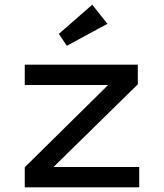

<svg xmlns="http://www.w3.org/2000/svg" viewBox="-20 -802 700 822"><path d="M86 0V-86L453 -448L465 -438H86V-525H570V-441L206 -84L191 -87H576V0ZM266 -606 232 -657 375 -782 440 -700Z"/></svg>

Font: Lexend Peta
Style: Regular
Weight: 400
Designer: Bonnie Shaver-Troup, Thomas Jockin
Foundry: Lexend
Version: Version 1.007